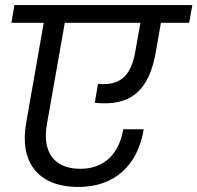

<svg xmlns="http://www.w3.org/2000/svg" viewBox="-20 -760 782 761"><path d="M290.7 -19C434 -19 525.8 -103.7 549.8 -247.7H468.6C451.6 -148.7 391.7 -90.9 298.2 -90.9C193.5 -90.9 145.4 -158.9 166.6 -271.2L243.6 -708.3H160.1L83.9 -273.5C56.6 -122.2 126.2 -19 290.7 -19ZM355.6 -352.5C503 -337 571.6 -405.8 597.6 -554.1L624.6 -708.1H543.4L516.4 -556.4C499.2 -458.6 456.5 -419.5 368.4 -427.5ZM729.6 -669.6 742.4 -740H37.3L25.2 -669.6Z"/></svg>

Font: Poppins Devanagari Thin
Style: Italic
Weight: 100
Italic angle: -10°
Designer: Ninad Kale (Devanagari), Jonny Pinhorn (Latin)
Foundry: Indian Type Foundry
Version: 4.005